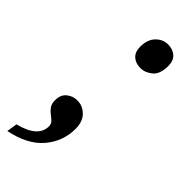

<svg xmlns="http://www.w3.org/2000/svg" viewBox="-239 -575 755 755"><g transform="rotate(45 139.0 -197.0)"><path d="M184 -398Q157 -398 140.5 -413Q124 -428 124 -457Q124 -497 145.5 -519Q167 -541 196 -541Q222 -541 239 -526Q256 -511 256 -482Q256 -436 233 -417Q210 -398 184 -398ZM-11 147 -4 103Q92 79 92 18Q92 5 83.5 -3.5Q75 -12 64 -20Q53 -28 44.5 -40Q36 -52 36 -71Q36 -102 55 -117.5Q74 -133 99 -133Q129 -133 151 -111Q173 -89 173 -49Q173 21 127.5 74.5Q82 128 -11 147Z"/></g></svg>

Font: Noto Serif Tamil SemiCondensed Medium
Style: Italic
Weight: 500
Width: 4
Italic angle: -12°
Designer: Indian Type Foundry, Tom Grace, and the Monotype Design Team
Foundry: Monotype Imaging Inc.
Version: Version 2.003; ttfautohint (v1.8.4.7-5d5b)